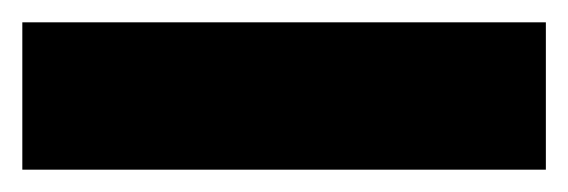

<svg xmlns="http://www.w3.org/2000/svg" viewBox="-20 11 509 172"><path d="M469 163H0V31H469Z"/></svg>

Font: Wix Madefor Text ExtraBold
Style: Regular
Weight: 800
Designer: Dalton Maag Ltd
Foundry: Dalton Maag Ltd
Version: Version 3.100